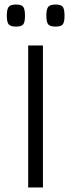

<svg xmlns="http://www.w3.org/2000/svg" viewBox="-20 -825 313 845"><path d="M169 -625V0H104V-625ZM10 -756Q10 -784 18 -794.5Q26 -805 51 -805Q75 -805 82.5 -794.5Q90 -784 90 -756Q90 -728 82.5 -718Q75 -708 51 -708Q26 -708 18 -718Q10 -728 10 -756ZM184 -756Q184 -784 192 -794.5Q200 -805 225 -805Q249 -805 256.5 -794.5Q264 -784 264 -756Q264 -728 256.5 -718Q249 -708 225 -708Q200 -708 192 -718Q184 -728 184 -756Z"/></svg>

Font: Changa ExtraLight
Style: Regular
Weight: 275
Designer: Eduardo Rodriguez Tunni
Foundry: Eduardo Rodriguez Tunni
Version: Version 2.002; ttfautohint (v1.5) -l 8 -r 50 -G 200 -x 14 -H